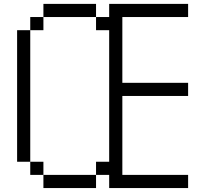

<svg xmlns="http://www.w3.org/2000/svg" viewBox="-20 -953 1040 973"><path d="M600 -866.7V-533.3H933.3V-466.7H600V-66.7H933.3V0H533.3V-66.7H466.7V-133.3H533.3V-800H466.7V-866.7H533.3V-933.3H933.3V-866.7ZM133.3 -133.3H66.7V-800H133.3ZM133.3 -66.7V-133.3H200V-66.7ZM133.3 -800V-866.7H200V-800ZM200 -866.7V-933.3H466.7V-866.7ZM200 -66.7H466.7V0H200Z"/></svg>

Font: Galmuri14 Regular
Style: Regular
Weight: 400
Designer: Lee Minseo (quiple)
Version: Version 2.399;hotconv 1.1.1;makeotfexe 2.6.0 DEVELOPMENT